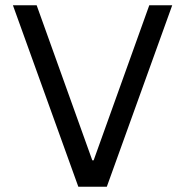

<svg xmlns="http://www.w3.org/2000/svg" viewBox="-20 -708 703 728"><path d="M277 0 29 -688H119L330 -100H335L546 -688H633L385 0Z"/></svg>

Font: Saira
Style: Regular
Weight: 400
Designer: Hector Gatti with collaboration of the Omnibus-Type team
Foundry: Omnibus-Type
Version: Version 1.100; ttfautohint (v1.8.3)